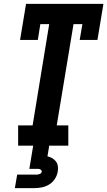

<svg xmlns="http://www.w3.org/2000/svg" viewBox="-20 -755 556 995"><path d="M74 0V-105H149L235 -630H189L176 -548H84L115 -735H516L485 -548H393L407 -630H361L274 -105H334V0ZM57 220 69 150H169Q177 150 186 146.5Q195 143 196 135Q197 131 194.5 128Q192 125 189 123Q186 121 182 120.5Q178 120 174 120H132L152 0H235L226 55Q239 58 251 65Q263 72 270.5 82.5Q278 93 280 107Q282 121 279 135Q276 154 264.5 172Q253 190 235 201Q217 212 197 216Q177 220 157 220Z"/></svg>

Font: Iosevka Slab Extrabold Oblique
Style: Regular
Weight: 800
Italic angle: -9°
Monospace: yes
Designer: Belleve Invis
Foundry: Belleve Invis
Version: Version 11.1.1; ttfautohint (v1.8.3)